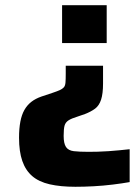

<svg xmlns="http://www.w3.org/2000/svg" viewBox="-20 -530 517 736"><path d="M269 186Q212 186 170.5 176.5Q129 167 103.5 145Q78 123 65.5 87Q53 51 53 -2Q53 -37 58 -63.5Q63 -90 73.5 -108.5Q84 -127 100 -139.5Q116 -152 139 -160L181 -174Q199 -180 209 -184.5Q219 -189 224.5 -195Q230 -201 231 -213.5Q232 -226 232 -247V-278H375V-210Q375 -171 367.5 -148Q360 -125 344.5 -113.5Q329 -102 306 -93L277 -83Q254 -76 242.5 -68.5Q231 -61 227.5 -48.5Q224 -36 224 -9Q224 20 233 33.5Q242 47 263 49.5Q284 52 319 52Q335 52 355 51.5Q375 51 396 49.5Q417 48 438 46Q459 44 477 42V168Q449 173 412.5 177.5Q376 182 339 184Q302 186 269 186ZM218 -365V-510H389V-365Z"/></svg>

Font: Saira Thin
Style: Bold
Weight: 700
Version: Version 1.101